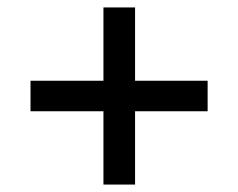

<svg xmlns="http://www.w3.org/2000/svg" viewBox="-20 -619 640 516"><path d="M258 -123V-320H62V-402H258V-599H343V-402H538V-320H343V-123Z"/></svg>

Font: Mona Sans Medium
Style: Regular
Weight: 500
Designer: Deni Anggara
Foundry: GitHub
Version: Version 2.000;Glyphs 3.2.3 (3260)